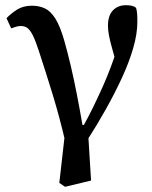

<svg xmlns="http://www.w3.org/2000/svg" viewBox="-20 -526 585 738"><path d="M208 177 234 -52 232 23Q209 -76 182.5 -162.5Q156 -249 129 -331Q117 -368 107 -388.5Q97 -409 86.5 -417.5Q76 -426 60 -426Q50 -426 41 -423Q32 -420 23 -417L5 -456Q22 -474 45.5 -489Q69 -504 103 -504Q130 -504 152 -494Q174 -484 192.5 -455Q211 -426 227 -370Q240 -324 252 -273Q264 -222 275 -165.5Q286 -109 297 -46L317 -43L330 168L230 192ZM314 15 296 -34Q319 -75 338 -114Q357 -153 374.5 -192Q392 -231 407 -271.5Q422 -312 436 -356L433 -261Q420 -308 411.5 -338Q403 -368 399 -389Q395 -410 395 -428Q395 -466 414 -486Q433 -506 464 -506Q479 -506 488 -503.5Q497 -501 503 -496Q506 -486 507 -474Q508 -462 508 -443Q508 -396 492 -341Q476 -286 448.5 -226.5Q421 -167 386.5 -105.5Q352 -44 314 15Z"/></svg>

Font: Source Serif 4 Medium
Style: Regular
Weight: 500
Designer: Frank Grießhammer
Foundry: Adobe Systems Incorporated
Version: Version 4.004;hotconv 1.0.116;makeotfexe 2.5.65601